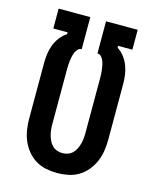

<svg xmlns="http://www.w3.org/2000/svg" viewBox="-112 -812 724 896"><g transform="rotate(15 250.0 -363.5)"><path d="M250 8Q223 8 196 2.5Q169 -3 146 -17Q123 -31 105.5 -52.5Q88 -74 77.5 -99Q67 -124 63 -151Q59 -178 59 -205V-471Q59 -494 62 -516.5Q65 -539 73 -560Q81 -581 95 -599.5Q109 -618 128 -630V-639H59V-735H212V-580Q201 -580 193.5 -572Q186 -564 182 -554Q178 -544 176 -534Q174 -524 172.5 -513.5Q171 -503 170.5 -492.5Q170 -482 170 -471V-205Q170 -192 171.5 -178.5Q173 -165 176.5 -152.5Q180 -140 186 -128Q192 -116 201.5 -106.5Q211 -97 224 -92.5Q237 -88 250 -88Q263 -88 276 -92.5Q289 -97 298.5 -106.5Q308 -116 314 -128Q320 -140 323.5 -152.5Q327 -165 328.5 -178.5Q330 -192 330 -205V-471Q330 -482 329.5 -492.5Q329 -503 327.5 -513.5Q326 -524 324 -534Q322 -544 318 -554Q314 -564 306.5 -572Q299 -580 288 -580V-735H441V-639H372V-630Q391 -618 405 -599.5Q419 -581 427 -560Q435 -539 438 -516.5Q441 -494 441 -471V-205Q441 -178 437 -151Q433 -124 422.5 -99Q412 -74 394.5 -52.5Q377 -31 354 -17Q331 -3 304 2.5Q277 8 250 8Z"/></g></svg>

Font: Iosevka Algr
Style: Bold
Weight: 700
Monospace: yes
Designer: Belleve Invis
Foundry: Belleve Invis
Version: Version 26.0.2; ttfautohint (v1.8.3)